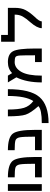

<svg xmlns="http://www.w3.org/2000/svg" viewBox="1292 -2082 915 3540"><g transform="rotate(-90 1750.0 -312.5)"><path d="M125 -625V0H0V-625Z M250 -500V-625Q484.4 -625 554.7 -535.2Q625 -445.3 625 -125V0H250V-125H500Q500 -335.9 488.3 -402.3Q476.6 -468.8 433.6 -484.4Q390.6 -500 250 -500Z M750 -500V-625Q984.4 -625 1054.7 -535.2Q1125 -445.3 1125 -125V0H750V-125H1000Q1000 -335.9 988.3 -402.3Q976.6 -468.8 933.6 -484.4Q890.6 -500 750 -500Z M1875 -625Q1875 -210.9 1730.5 -43Q1585.9 125 1250 125V0Q1500 0 1562.5 -62.5Q1437.5 -203.1 1406.2 -296.9Q1375 -390.6 1375 -625H1500Q1500 -429.7 1531.2 -328.1Q1562.5 -226.6 1656.2 -156.2Q1750 -296.9 1750 -625Z M2000 0Q2000 -281.2 2093.8 -468.8L2000 -625H2125L2171.9 -546.9Q2250 -625 2375 -625Q2523.4 -625 2574.2 -531.2Q2625 -437.5 2625 -125V0H2375V-125H2500Q2500 -335.9 2496.1 -402.3Q2492.2 -468.8 2468.8 -484.4Q2445.3 -500 2375 -500Q2265.6 -500 2195.3 -378.9Q2125 -257.8 2125 0Z M2875 -750V-625H3375V-500Q3375 -375 3332 -296.9Q3289.1 -218.8 3210.9 -132.8Q3125 -46.9 3125 0H3000Q3000 -85.9 3109.4 -210.9Q3179.7 -289.1 3214.8 -351.6Q3250 -414.1 3250 -500H2750V-625V-750Z"/></g></svg>

Font: CraftyPE
Style: Regular
Weight: 400
Designer: Erek Butcher
Foundry: Haunted Coop
Version: Version 0.018;April 4, 2024;FontCreator 15.0.0.2962 64-bit